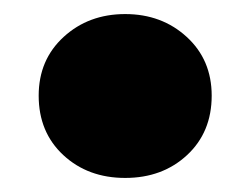

<svg xmlns="http://www.w3.org/2000/svg" viewBox="-20 -243 356 273"><path d="M35 -107Q35 -158 70.5 -190.5Q106 -223 158 -223Q210 -223 245.5 -190.5Q281 -158 281 -107Q281 -55 246 -22.5Q211 10 158 10Q105 10 70 -22.5Q35 -55 35 -107Z"/></svg>

Font: LINE Seed Sans TH App Heavy
Style: Regular
Weight: 900
Designer: Dalton Maag Ltd | Thai characters by Cadson Demak Co.,Ltd.
Foundry: Dalton Maag Ltd
Version: Version 1.003